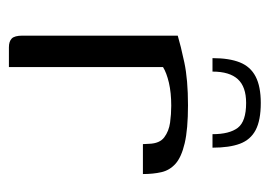

<svg xmlns="http://www.w3.org/2000/svg" viewBox="-107 -498 605 431"><g transform="rotate(90 195.5 -282.5)"><path d="M211.1 -565.4Q250 -565.4 271.9 -553.9Q293.7 -542.4 302.6 -518.7Q311.5 -495 311.5 -457H281.2Q281.2 -495 266.9 -513.8Q252.6 -532.5 211.1 -532.5Q174.8 -532.5 157.8 -513.9Q140.7 -495.3 140.7 -457H110.5Q110.5 -494.5 120 -518.3Q129.5 -542.2 151.8 -553.8Q174.1 -565.4 211.1 -565.4ZM130.5 0H86.3Q73.1 0 66.5 -6.3Q60 -12.7 60 -30.7V-379Q81.6 -385.5 120.2 -393.8Q158.9 -402 216.3 -402Q270.1 -402 301.5 -394.6Q333 -387.2 347.7 -373.9Q362.4 -360.6 366.5 -342.2Q370.7 -323.8 370.7 -300.8H303.5L302.8 -314.8Q302 -338.4 288.3 -348.7Q274.5 -359.1 255.2 -361.8Q236 -364.4 217.4 -364.4Q188.3 -364.4 165.8 -359.2Q143.3 -353.9 130.5 -345.9Z"/></g></svg>

Font: Genos Thin
Style: Regular
Weight: 100
Designer: Robert E. Leuschke
Foundry: Robert E. Leuschke
Version: Version 1.010